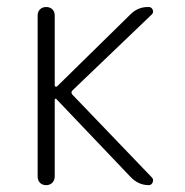

<svg xmlns="http://www.w3.org/2000/svg" viewBox="-20 -540 540 560"><path d="M89.8 -25.4V-495.1Q89.8 -505.9 96.7 -512.7Q103.5 -519.5 114.7 -519.5Q126 -519.5 132.8 -512.7Q139.6 -505.9 139.6 -495.1V-291Q139.6 -289.1 141.6 -287.6Q143.6 -286.1 146.5 -288.1L360.4 -498Q382.8 -520.5 414.1 -519.5Q421.9 -519.5 425.3 -511.7Q428.7 -503.9 422.9 -498L191.4 -276.4Q185.5 -270.5 191.4 -263.7L422.9 -22.5Q428.7 -16.6 425.3 -8.3Q421.9 0 414.1 0Q383.8 0 361.3 -23.4L144.5 -251Q143.6 -252.9 141.6 -252Q139.6 -251 139.6 -249V-25.4Q139.6 -14.6 132.8 -7.3Q126 0 114.7 0Q103.5 0 96.7 -6.8Q89.8 -13.7 89.8 -25.4Z"/></svg>

Font: Rounded-X Mgen+ 2m light
Style: Regular
Weight: 200
Designer: [Source Han Sans]
Ryoko NISHIZUKA  (kana & ideographs); Paul D. Hunt (Latin, Greek & Cyrillic); Wenlong ZHANG  (bopomofo
Version: Version 1.059.20150602